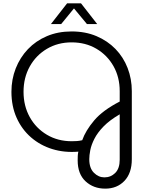

<svg xmlns="http://www.w3.org/2000/svg" viewBox="-20 -900 875 1142"><path d="M606 222Q536 222 489 178.5Q442 135 442 54Q442 42 442.5 28.5Q443 15 446 2Q364 9 292 -13Q220 -35 165 -82.5Q110 -130 79 -199Q48 -268 48 -354Q48 -428 73.5 -493Q99 -558 146 -607.5Q193 -657 259 -685Q325 -713 406 -713Q488 -713 554 -685Q620 -657 667 -608.5Q714 -560 739 -495.5Q764 -431 764 -358V47Q764 130 720 176Q676 222 606 222ZM406 -60Q423 -60 437.5 -61Q452 -62 469 -66Q489 -123 540 -183.5Q591 -244 692 -296V-358Q692 -441 655 -506.5Q618 -572 553.5 -610Q489 -648 406 -648Q324 -648 259 -609.5Q194 -571 157 -504.5Q120 -438 120 -354Q120 -270 157 -203.5Q194 -137 259 -98.5Q324 -60 406 -60ZM601 155Q639 155 665.5 128.5Q692 102 692 50V-220Q632 -185 596 -148Q560 -111 541.5 -74.5Q523 -38 517 -7Q511 24 511 47Q511 100 538.5 127.5Q566 155 601 155ZM283 -757 379 -880H462L558 -757H497L420 -850L344 -757Z"/></svg>

Font: MuseoModerno Light
Style: Regular
Weight: 300
Designer: Pablo Cosgaya, Héctor Gatti, Marcela Romero, and the Authors of The MuseoModerno Project.
Foundry: Omnibus-Type Team
Version: Version 1.001